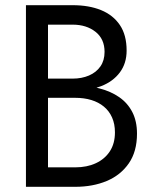

<svg xmlns="http://www.w3.org/2000/svg" viewBox="-20 -720 598 740"><path d="M80 0V-700H260Q323 -700 369.5 -681Q416 -662 442 -623.5Q468 -585 468 -525Q468 -476 442 -441Q416 -406 370 -388Q361 -385 352 -382Q358 -381 364 -379Q407 -368 439.5 -345.5Q472 -323 490 -288Q508 -253 508 -205Q508 -136 476.5 -90.5Q445 -45 391.5 -22.5Q338 0 270 0ZM165 -417H260Q295 -417 323 -429Q351 -441 367 -464Q383 -487 383 -520Q383 -570 348 -597.5Q313 -625 260 -625H165ZM165 -75H270Q315 -75 349.5 -91Q384 -107 403.5 -137Q423 -167 423 -210Q423 -242 412 -267Q401 -292 380.5 -309Q360 -326 332 -334.5Q304 -343 270 -343H165Z"/></svg>

Font: Jost
Style: Regular
Weight: 400
Version: Version 3.710